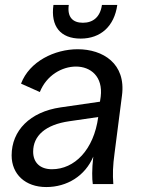

<svg xmlns="http://www.w3.org/2000/svg" viewBox="-20 -744 572 776"><path d="M167 12C251 12 324 -33 357 -111C351 -58 352 -21 355 0H438C435 -40 436 -74 443 -125L473 -358C490 -487 396 -545 294 -545C201 -545 99 -496 65 -406L141 -372C168 -440 231 -475 287 -475C346 -475 397 -435 387 -353L384 -333L225 -310C101 -292 27 -216 27 -116C27 -40 82 12 167 12ZM306 -588C387 -588 442 -638 454 -724H392C385 -675 356 -652 315 -652C274 -652 251 -675 258 -724H196C184 -638 224 -588 306 -588ZM114 -131C114 -195 163 -240 260 -254L377 -271C359 -138 281 -60 190 -60C142 -60 114 -87 114 -131Z"/></svg>

Font: Ronzino Oblique
Style: Italic
Weight: 400
Italic angle: -8°
Designer: Nunzio Mazzaferro
Foundry: Collletttivo
Version: Version 1.000;Glyphs 3.3 (3337)